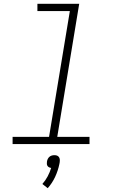

<svg xmlns="http://www.w3.org/2000/svg" viewBox="-20 -755 640 1006"><path d="M46 0V-38H237L346 -697H176V-735H395L280 -38H449V0ZM230 231 202 209Q218 191 229.5 169.5Q241 148 248 125Q242 124 237 121.5Q232 119 229 114.5Q226 110 225.5 104Q225 98 226 92Q227 85 230 78.5Q233 72 238.5 67Q244 62 251 60Q258 58 265 58Q272 58 278 60Q284 62 288 67Q292 72 293 78.5Q294 85 293 92V94L291 105Q284 139 269 171.5Q254 204 230 231Z"/></svg>

Font: Iosevka Curly XLtExObl
Style: Regular
Weight: 200
Width: 7
Italic angle: -9°
Monospace: yes
Designer: Belleve Invis
Foundry: Belleve Invis
Version: Version 11.0.1; ttfautohint (v1.8.3)